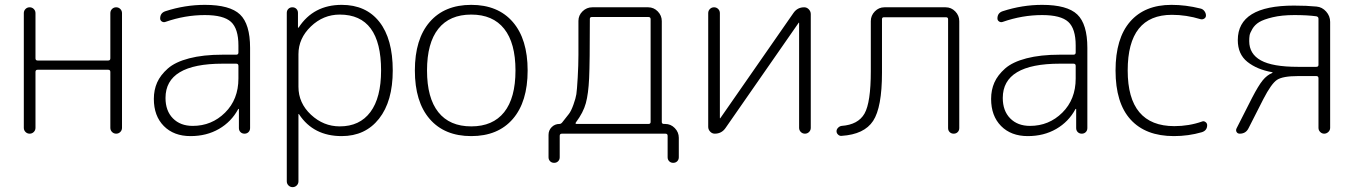

<svg xmlns="http://www.w3.org/2000/svg" viewBox="-20 -550 5568 790"><path d="M78 -24V-496Q78 -506 85 -513Q92 -520 102 -520Q112 -520 119 -513Q126 -506 126 -496V-310Q126 -301 135 -301H425Q434 -301 434 -310V-496Q434 -506 441 -513Q448 -520 458 -520Q468 -520 475 -513Q482 -506 482 -496V-24Q482 -14 475 -7Q468 0 458 0Q448 0 441 -7Q434 -14 434 -24V-254Q434 -263 425 -263H135Q126 -263 126 -254V-24Q126 -14 119 -7Q112 0 102 0Q92 0 85 -7Q78 -14 78 -24Z M896 -288Q661 -288 661 -147Q661 -94 691.5 -63Q722 -32 773 -32Q851 -32 906 -86.5Q961 -141 961 -227V-279Q961 -288 952 -288ZM764 10Q695 10 654 -31.5Q613 -73 613 -143Q613 -180 626.5 -210.5Q640 -241 670.5 -268Q701 -295 758.5 -310Q816 -325 896 -325H952Q961 -325 961 -334V-363Q961 -432 930.5 -460Q900 -488 823 -488Q741 -488 661 -460Q653 -457 646 -461.5Q639 -466 639 -474Q639 -497 661 -504Q741 -530 823 -530Q926 -530 967.5 -490.5Q1009 -451 1009 -353V-23Q1009 -13 1002.5 -6.5Q996 0 986 0Q976 0 969.5 -6.5Q963 -13 963 -23V-101Q963 -102 962 -102Q960 -102 960 -101Q932 -49 881 -19.5Q830 10 764 10Z M1208 -327V-193Q1208 -126 1259.5 -78Q1311 -30 1378 -30Q1460 -30 1504 -89Q1548 -148 1548 -260Q1548 -490 1378 -490Q1310 -490 1259 -441Q1208 -392 1208 -327ZM1160 196V-497Q1160 -507 1166.5 -513.5Q1173 -520 1183 -520Q1193 -520 1199.5 -513.5Q1206 -507 1206 -497V-437Q1206 -436 1207 -436Q1209 -436 1209 -437Q1270 -530 1386 -530Q1486 -530 1541 -460Q1596 -390 1596 -260Q1596 -133 1539.5 -61.5Q1483 10 1386 10Q1270 10 1211 -79Q1211 -81 1209 -81Q1208 -81 1208 -80V196Q1208 206 1201 213Q1194 220 1184 220Q1174 220 1167 213Q1160 206 1160 196Z M2054.5 -431.5Q2008 -490 1919 -490Q1830 -490 1783.5 -431.5Q1737 -373 1737 -260Q1737 -147 1783.5 -88.5Q1830 -30 1919 -30Q2008 -30 2054.5 -88.5Q2101 -147 2101 -260Q2101 -373 2054.5 -431.5ZM2090 -60.5Q2029 10 1919 10Q1809 10 1748 -60.5Q1687 -131 1687 -260Q1687 -389 1748 -459.5Q1809 -530 1919 -530Q2029 -530 2090 -459.5Q2151 -389 2151 -260Q2151 -131 2090 -60.5Z M2350 -47Q2345 -40 2353 -40H2648Q2657 -40 2657 -48V-471Q2657 -480 2648 -480H2415Q2407 -480 2407 -472Q2407 -292 2404 -228Q2401 -164 2390.5 -125.5Q2380 -87 2350 -47ZM2237 97V5Q2237 -14 2250 -27Q2263 -40 2282 -40Q2288 -40 2293 -46Q2312 -70 2321 -81.5Q2330 -93 2339.5 -119.5Q2349 -146 2351.5 -162.5Q2354 -179 2357 -230.5Q2360 -282 2360 -324.5Q2360 -367 2360 -464Q2360 -487 2377 -503.5Q2394 -520 2417 -520H2647Q2670 -520 2686.5 -503Q2703 -486 2703 -463V-48Q2703 -40 2712 -40H2717Q2740 -40 2756.5 -23Q2773 -6 2773 17V97Q2773 107 2766.5 113.5Q2760 120 2750 120Q2740 120 2733.5 113.5Q2727 107 2727 97V9Q2727 0 2718 0H2292Q2283 0 2283 9V97Q2283 107 2276.5 113.5Q2270 120 2260 120Q2250 120 2243.5 113.5Q2237 107 2237 97Z M2921 0Q2910 0 2902 -8.5Q2894 -17 2894 -28V-496Q2894 -506 2901 -513Q2908 -520 2918 -520Q2928 -520 2935 -513Q2942 -506 2942 -496V-64L2943 -63L2944 -64L3245 -497Q3261 -520 3289 -520Q3300 -520 3308 -511.5Q3316 -503 3316 -492V-24Q3316 -14 3309 -7Q3302 0 3292 0Q3282 0 3275 -7Q3268 -14 3268 -24V-456L3267 -457L3266 -456L2965 -23Q2949 0 2921 0Z M3443 9Q3435 10 3428.5 4Q3422 -2 3422 -10Q3422 -18 3428.5 -24.5Q3435 -31 3443 -32Q3511 -37 3537 -82.5Q3563 -128 3563 -257V-463Q3563 -486 3579.5 -503Q3596 -520 3619 -520H3871Q3894 -520 3910.5 -503Q3927 -486 3927 -463V-23Q3927 -13 3920.5 -6.5Q3914 0 3904 0Q3894 0 3887.5 -6.5Q3881 -13 3881 -23V-471Q3881 -479 3872 -479H3617Q3609 -479 3609 -471V-251Q3609 -108 3572.5 -52.5Q3536 3 3443 9Z M4341 -288Q4106 -288 4106 -147Q4106 -94 4136.5 -63Q4167 -32 4218 -32Q4296 -32 4351 -86.5Q4406 -141 4406 -227V-279Q4406 -288 4397 -288ZM4209 10Q4140 10 4099 -31.5Q4058 -73 4058 -143Q4058 -180 4071.5 -210.5Q4085 -241 4115.5 -268Q4146 -295 4203.5 -310Q4261 -325 4341 -325H4397Q4406 -325 4406 -334V-363Q4406 -432 4375.5 -460Q4345 -488 4268 -488Q4186 -488 4106 -460Q4098 -457 4091 -461.5Q4084 -466 4084 -474Q4084 -497 4106 -504Q4186 -530 4268 -530Q4371 -530 4412.5 -490.5Q4454 -451 4454 -353V-23Q4454 -13 4447.5 -6.5Q4441 0 4431 0Q4421 0 4414.5 -6.5Q4408 -13 4408 -23V-101Q4408 -102 4407 -102Q4405 -102 4405 -101Q4377 -49 4326 -19.5Q4275 10 4209 10Z M4810 10Q4694 10 4632 -58Q4570 -126 4570 -260Q4570 -392 4630 -461Q4690 -530 4800 -530Q4859 -530 4919 -515Q4929 -513 4935.5 -504.5Q4942 -496 4942 -486Q4942 -478 4935 -473.5Q4928 -469 4920 -471Q4861 -489 4802 -489Q4620 -489 4620 -260Q4620 -31 4812 -31Q4872 -31 4926 -50Q4933 -53 4940 -48Q4947 -43 4947 -35Q4947 -13 4925 -6Q4870 10 4810 10Z M5120 -381Q5120 -328 5168 -301.5Q5216 -275 5320 -275H5396Q5405 -275 5405 -283V-473Q5405 -481 5396 -483Q5359 -488 5306 -488Q5254 -488 5216.5 -479Q5179 -470 5161 -459Q5143 -448 5133 -431Q5123 -414 5121.5 -404Q5120 -394 5120 -381ZM5081 0Q5072 0 5068 -7Q5064 -14 5068 -22L5132 -148Q5158 -198 5175.5 -219.5Q5193 -241 5215 -250Q5216 -250 5216 -251Q5216 -253 5214 -253Q5152 -264 5112.5 -295.5Q5073 -327 5073 -385Q5073 -527 5304 -527Q5357 -527 5397 -523Q5420 -521 5436.5 -502.5Q5453 -484 5453 -460V-24Q5453 -14 5445.5 -7Q5438 0 5428.5 0Q5419 0 5412 -7Q5405 -14 5405 -24V-228Q5405 -237 5396 -237H5321Q5258 -237 5234.5 -221.5Q5211 -206 5178 -142L5117 -22Q5106 0 5081 0Z"/></svg>

Font: Rounded Mplus 1c Light
Style: Regular
Weight: 300
Version: Version 1.059.20150529